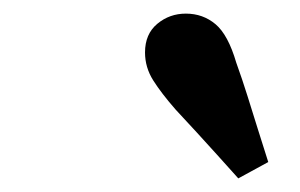

<svg xmlns="http://www.w3.org/2000/svg" viewBox="-20 -808 440 282"><path d="M374 -570 330 -546Q314 -564 299 -580.5Q284 -597 269 -613.5Q254 -630 238 -647Q217 -671 205 -690Q193 -709 193 -731Q193 -758 211 -773Q229 -788 253 -788Q278 -788 296.5 -772.5Q315 -757 327 -716Q336 -691 343.5 -667Q351 -643 358.5 -619Q366 -595 374 -570Z"/></svg>

Font: Source Serif 4
Style: Bold Italic
Weight: 700
Italic angle: -12°
Designer: Frank Grießhammer
Foundry: Adobe Systems Incorporated
Version: Version 4.004;hotconv 1.0.116;makeotfexe 2.5.65601